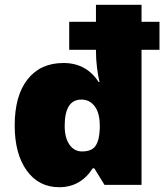

<svg xmlns="http://www.w3.org/2000/svg" viewBox="-20 -780 703 810"><path d="M230 9.8Q143.1 9.8 92.5 -60.8Q42 -131.3 42 -251Q42 -376 96.2 -445.1Q150.4 -514.2 248 -514.2Q344.2 -514.2 396 -434.1H399.9Q394 -457 389.4 -493.2Q384.8 -529.3 384.8 -564.9V-569.8H272V-688H384.8V-759.8H577.1V-688H652.8V-569.8H577.1V0H420.9L377.9 -69.8H371.1Q319.8 9.8 230 9.8ZM326.2 -141.1Q367.2 -141.1 383.3 -165Q399.4 -189 400.9 -237.8V-250Q400.9 -303.2 379.6 -331.5Q358.4 -359.9 323.2 -359.9Q252.9 -359.9 252.9 -249Q252.9 -198.7 272.9 -169.9Q293 -141.1 326.2 -141.1Z"/></svg>

Font: OpenSansExtrabold
Style: Regular
Weight: 800
Foundry: Ascender Corporation
Version: Version 1.10